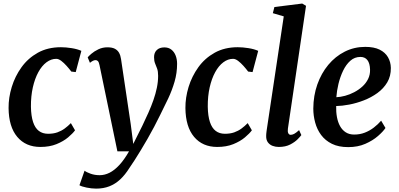

<svg xmlns="http://www.w3.org/2000/svg" viewBox="-20 -838 2303 1108"><path d="M213 10Q128.5 10 79.5 -48.2Q30.5 -106.5 29.5 -214.5Q29 -274.5 47.8 -336Q66.5 -397.5 104 -449.8Q141.5 -502 198.5 -533.8Q255.5 -565.5 331.5 -565.5Q360 -565.5 393.2 -560.2Q426.5 -555 449.5 -544.5L417 -422L391.5 -425Q379.5 -441 364.2 -458Q349 -475 333.5 -486.8Q318 -498.5 304.5 -498.5Q275 -498.5 248.2 -478.5Q221.5 -458.5 201.2 -421.5Q181 -384.5 169.5 -333.8Q158 -283 158.5 -222Q159.5 -168 171 -133.5Q182.5 -99 204.2 -82.5Q226 -66 257.5 -66Q288 -66 311.2 -74.2Q334.5 -82.5 353.5 -96.5Q372.5 -110.5 389 -127.5L413 -86Q400 -68 373 -45.2Q346 -22.5 306 -6.2Q266 10 213 10Z M554.5 -461Q551 -478.5 545.5 -484.8Q540 -491 532 -491Q524 -491 516.5 -487.2Q509 -483.5 499 -475.5L486 -507Q491 -513.5 507 -527.5Q523 -541.5 547.2 -553.2Q571.5 -565 600 -565Q626.5 -565 642.5 -556.8Q658.5 -548.5 667 -533.5Q675.5 -518.5 678.5 -497Q685.5 -450 692.5 -403Q699.5 -356 706.5 -309Q713.5 -262 720.5 -215Q727.5 -168 734.5 -121L749 -7.5L801.5 -112.5Q820 -151 836.5 -188Q853 -225 865.5 -260.8Q878 -296.5 885.2 -331.5Q892.5 -366.5 892.5 -400.5Q892.5 -426 886.8 -441.8Q881 -457.5 875 -472Q869 -486.5 869 -508Q869 -534 884.8 -549.2Q900.5 -564.5 928.5 -564.5Q953 -564.5 969.2 -551.5Q985.5 -538.5 993.8 -517Q1002 -495.5 1002 -470Q1002 -417 987.5 -367Q973 -317 950.5 -269.2Q928 -221.5 904.5 -175Q888 -141 869.2 -105.5Q850.5 -70 830.8 -35.8Q811 -1.5 792 29.8Q773 61 756.5 86.8Q740 112.5 727 131Q702 171 673.5 197.5Q645 224 611 237.2Q577 250.5 535 250.5Q509 250.5 479.8 244.5Q450.5 238.5 438.5 231L468 147Q478 155.5 502.2 164.2Q526.5 173 555 173Q584 173 612 159Q640 145 668.2 114.8Q696.5 84.5 724.5 35.5H657.5Z M1233.5 10Q1149 10 1100 -48.2Q1051 -106.5 1050 -214.5Q1049.5 -274.5 1068.2 -336Q1087 -397.5 1124.5 -449.8Q1162 -502 1219 -533.8Q1276 -565.5 1352 -565.5Q1380.5 -565.5 1413.8 -560.2Q1447 -555 1470 -544.5L1437.5 -422L1412 -425Q1400 -441 1384.8 -458Q1369.5 -475 1354 -486.8Q1338.5 -498.5 1325 -498.5Q1295.5 -498.5 1268.8 -478.5Q1242 -458.5 1221.8 -421.5Q1201.5 -384.5 1190 -333.8Q1178.5 -283 1179 -222Q1180 -168 1191.5 -133.5Q1203 -99 1224.8 -82.5Q1246.5 -66 1278 -66Q1308.5 -66 1331.8 -74.2Q1355 -82.5 1374 -96.5Q1393 -110.5 1409.5 -127.5L1433.5 -86Q1420.5 -68 1393.5 -45.2Q1366.5 -22.5 1326.5 -6.2Q1286.5 10 1233.5 10Z M1641.5 -96Q1639 -79 1643.5 -69.5Q1648 -60 1657.5 -60Q1666.5 -60 1677 -65.2Q1687.5 -70.5 1706 -87L1719 -58.5Q1713.5 -50.5 1697.5 -34.2Q1681.5 -18 1654.5 -4Q1627.5 10 1588.5 10Q1570 10 1553.2 3.8Q1536.5 -2.5 1526 -16.5Q1515.5 -30.5 1516 -53.5Q1516 -58.5 1516.5 -65.2Q1517 -72 1518 -78.8Q1519 -85.5 1519.5 -90L1617.5 -743.5L1554.5 -762L1563.5 -797.5L1724 -817.5L1746 -804.5Z M2204.5 -99.5Q2191 -79 2161.2 -53Q2131.5 -27 2088.2 -8Q2045 11 1989.5 11Q1934 11 1895.5 -8Q1857 -27 1833.2 -59Q1809.5 -91 1798.8 -130.8Q1788 -170.5 1788 -211.5Q1788.5 -286 1811.2 -350.5Q1834 -415 1874.5 -463.8Q1915 -512.5 1969.5 -540Q2024 -567.5 2087.5 -567.5Q2138.5 -567.5 2170.8 -551.5Q2203 -535.5 2219 -507.8Q2235 -480 2235.5 -446Q2236 -398.5 2214.8 -362.8Q2193.5 -327 2158 -301.2Q2122.5 -275.5 2080 -259Q2037.5 -242.5 1995.5 -234.5Q1953.5 -226.5 1920 -226Q1919 -192 1924.5 -162.2Q1930 -132.5 1942.5 -110Q1955 -87.5 1975.2 -74.5Q1995.5 -61.5 2024 -61.5Q2057 -61.5 2085.2 -72.5Q2113.5 -83.5 2137.2 -101.8Q2161 -120 2179.5 -141.5ZM2060 -509.5Q2026.5 -509.5 2001.8 -487.5Q1977 -465.5 1960 -430Q1943 -394.5 1933.2 -354Q1923.5 -313.5 1921 -277Q1944.5 -278 1971.5 -285.2Q1998.5 -292.5 2024.2 -306Q2050 -319.5 2071 -338.5Q2092 -357.5 2104.2 -382.2Q2116.5 -407 2115.5 -436.5Q2114.5 -473 2100.2 -491.2Q2086 -509.5 2060 -509.5Z"/></svg>

Font: Merriweather 24pt SemiBold
Style: Italic
Weight: 600
Italic angle: -7.8°
Version: Version 2.101